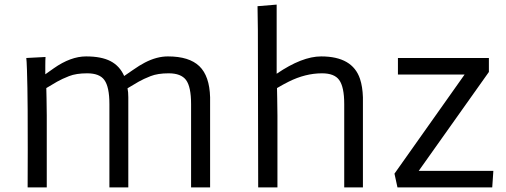

<svg xmlns="http://www.w3.org/2000/svg" viewBox="-20 -818 2208 838"><path d="M100.6 0 101.1 -165.5Q101.1 -376.5 99.6 -434.6L97.7 -511.7Q96.2 -556.6 94.7 -564.9L178.7 -569.3Q178.2 -563.5 178 -554Q177.7 -544.4 177.7 -530.3V-493.7L214.8 -520Q288.6 -571.8 355.7 -571.8Q422.9 -571.8 462.6 -551Q502.4 -530.3 522 -486.3Q528.3 -490.2 559.3 -512Q590.3 -533.7 612.3 -544.9Q664.1 -571.8 712.9 -571.8Q805.7 -571.8 850.1 -529.1Q894.5 -486.3 897 -393.6V0H814V-363.8Q814 -439 792 -468.8Q770 -498 716.3 -498Q668.5 -498 637.5 -485.8Q606.4 -473.6 585 -461.4L538.1 -433.6L536.6 -432.6Q540 -416.5 540 -393.6V0H457.5V-363.8Q457.5 -438.5 435.5 -468.8Q414.6 -498 360.4 -498Q312.5 -498 281.5 -485.8Q250.5 -473.6 229 -461.4L182.1 -433.6L183.1 -389.2Q184.1 -352.1 184.1 -314V0Z M1106.9 0 1105.5 -688Q1104.5 -775.9 1104 -791L1187.5 -797.9V-496.1Q1298.3 -571.8 1381.8 -571.8Q1518.6 -571.8 1551.3 -473.6Q1562.5 -439.9 1564 -393.6V0H1482.4V-363.8Q1482.4 -438.5 1460.4 -468.8Q1439.5 -498 1385.3 -498Q1313 -498 1239.7 -461.4Q1215.3 -449.2 1189 -433.6L1189.9 -389.2Q1190.9 -352.1 1190.9 -314V0Z M1701.7 -60.1 2007.8 -492.7H1716.8V-564.9H2113.8V-503.9L1807.6 -72.3H2133.3L2128.4 0H1714.8Z"/></svg>

Font: Duru Sans
Style: Regular
Weight: 400
Designer: Onur Yazõcõgil
Foundry: Onur Yazõcõgil
Version: Version 1.001